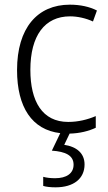

<svg xmlns="http://www.w3.org/2000/svg" viewBox="-20 -562 462 822"><path d="M342 142C342 94 308 66 255 58L278 10C322 9 360 -1 390 -15V-65C355 -50 315 -40 272 -40C161 -40 110 -128 110 -263C110 -409 171 -492 280 -492C312 -492 348 -484 378 -470L395 -517C364 -533 324 -542 279 -542C140 -542 53 -442 53 -262C53 -103 117 -6 238 8L202 83C260 87 295 103 295 143C295 181 264 201 216 201C197 201 179 199 165 195V234C178 238 197 240 218 240C295 240 342 203 342 142Z"/></svg>

Font: Noto Sans Devanagari SemiCondensed Light
Style: Regular
Weight: 300
Width: 4
Designer: Jelle Bosma - Monotype Design Team
Foundry: Monotype Imaging Inc.
Version: Version 2.004